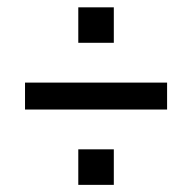

<svg xmlns="http://www.w3.org/2000/svg" viewBox="-20 -606 528 528"><path d="M439.5 -378.9Q439.5 -360.4 439.5 -304.7Q341.8 -304.7 48.8 -304.7Q48.8 -314.5 48.8 -333Q48.8 -351.6 48.8 -378.9Q146.5 -378.9 439.5 -378.9ZM293 -195.3Q293 -170.9 293 -97.7Q268.6 -97.7 195.3 -97.7Q195.3 -122.1 195.3 -195.3Q219.7 -195.3 293 -195.3ZM293 -585.9Q293 -561.5 293 -488.3Q268.6 -488.3 195.3 -488.3Q195.3 -512.7 195.3 -585.9Q219.7 -585.9 293 -585.9Z"/></svg>

Font: ZAANS 2018
Style: Regular
Weight: 400
Designer: Counter Creatives
Version: Version 1.0 - 24-01-18